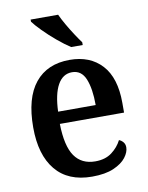

<svg xmlns="http://www.w3.org/2000/svg" viewBox="-87 -828 693 901"><g transform="rotate(-10 260.0 -378.0)"><path d="M279 10Q165 10 105.5 -62Q46 -134 46 -265Q46 -405 104 -476.5Q162 -548 269 -548Q366 -548 422 -487Q478 -426 478 -307V-260H172Q174 -154 207.5 -106Q241 -58 306 -58Q354 -58 385 -81.5Q416 -105 432 -137Q443 -133 451.5 -123Q460 -113 460 -98Q460 -75 441 -50Q422 -25 382 -7.5Q342 10 279 10ZM353 -318Q353 -396 334 -442.5Q315 -489 270 -489Q226 -489 201.5 -445Q177 -401 174 -318ZM287 -606Q259 -624 225 -652.5Q191 -681 162.5 -710Q134 -739 122 -756V-766H253Q263 -744 278.5 -717Q294 -690 311 -664Q328 -638 342 -619V-606Z"/></g></svg>

Font: Noto Serif Ethiopic SemiCondensed SemiBold
Style: Regular
Weight: 600
Width: 4
Designer: Monotype Design Team
Foundry: Monotype Imaging Inc.
Version: Version 2.102; ttfautohint (v1.8.4.7-5d5b)